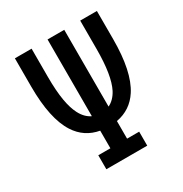

<svg xmlns="http://www.w3.org/2000/svg" viewBox="-169 -858 940 987"><g transform="rotate(-30 301.0 -364.5)"><path d="M179.2 0H421.9V-83H350.1V-187.5C407.2 -197.8 452.1 -227.5 483.9 -276.9C523.9 -338.9 543.9 -434.1 543.9 -561.5V-729H444.8V-561.5C444.8 -456.1 432.6 -379.9 408.2 -332.5C393.6 -304.7 373.5 -284.2 350.1 -273.4V-729H251V-273.4C227.1 -284.7 208 -304.2 193.4 -332.5C169.9 -377.9 156.2 -448.7 156.2 -561.5V-729H57.1V-561.5C57.1 -434.1 77.1 -338.9 117.2 -276.9C148.9 -227.5 193.8 -197.8 251 -187.5V-83H179.2Z"/></g></svg>

Font: Hack
Style: Regular
Weight: 400
Monospace: yes
Designer: Christopher Simpkins
Foundry: Christopher Simpkins
Version: Version 2.010